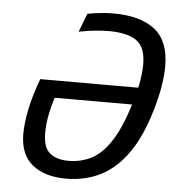

<svg xmlns="http://www.w3.org/2000/svg" viewBox="-50 -711 714 773"><g transform="rotate(5 307.0 -324.5)"><path d="M574.3 -295.2Q542.1 -183.7 494 -115.4Q445.9 -47.2 383.3 -16.1Q320.7 15 244.9 15Q159.1 15 108.6 -25.6Q58.1 -66.2 58.1 -149.5Q58.1 -194.2 70 -251.2Q81.9 -308.3 106.9 -375.2H537.9L517.6 -305.6H133.3L176.2 -319.6Q161.5 -278 153.5 -237.6Q145.5 -197.2 145.5 -161.1Q145.5 -102.4 173 -79.9Q200.5 -57.4 248.3 -57.4Q300.3 -57.4 343.7 -80.5Q387.1 -103.7 423.8 -162.9Q460.4 -222.1 490.6 -328Q503.6 -371.6 509.2 -407.5Q514.7 -443.4 514.7 -470.2Q514.7 -541 476.7 -566.5Q438.7 -592 365.1 -592Q340.7 -592 309.9 -588.9Q279.1 -585.9 244.1 -578.8L273 -653.6Q293.1 -657.6 309.3 -659.6Q325.5 -661.6 341.8 -663Q358 -664.3 377.7 -664.3Q486.9 -664.3 545.2 -618.4Q603.6 -572.4 603.6 -470.7Q603.6 -434.4 596.6 -391.1Q589.6 -347.7 574.3 -295.2Z"/></g></svg>

Font: Intel One Mono Light
Style: Italic
Weight: 300
Italic angle: -16°
Monospace: yes
Designer: Fred Shallcrass
Foundry: Frere-Jones Type LLC
Version: Version 1.004